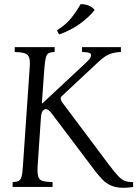

<svg xmlns="http://www.w3.org/2000/svg" viewBox="-20 -889 653 913"><path d="M568 4Q532 4 508.5 -6.5Q485 -17 468.5 -34Q452 -51 436 -71L230 -344Q219 -359 212 -364.5Q205 -370 198 -370Q190 -370 183.5 -362Q177 -354 175 -336L159 -100Q157 -65 162 -49Q167 -33 183.5 -28.5Q200 -24 230 -23V0H40V-23Q59 -24 68.5 -28.5Q78 -33 82.5 -49Q87 -65 89 -100L121 -565Q124 -600 118.5 -615.5Q113 -631 96.5 -636Q80 -641 50 -642V-665H240V-642Q221 -641 211.5 -636Q202 -631 198 -615.5Q194 -600 191 -565L179 -397H181L370 -573Q395 -596 404 -606.5Q413 -617 413 -627Q413 -634 404.5 -637.5Q396 -641 370 -642V-665H555V-642Q518 -640 495 -629Q472 -618 443 -590L276 -434Q268 -427 268.5 -420Q269 -413 276 -402L500 -103Q526 -69 542 -52Q558 -35 573.5 -29Q589 -23 613 -23V0Q600 2 589 3Q578 4 568 4ZM363 -869Q382 -870 401.5 -862.5Q421 -855 430 -841Q402 -806 359.5 -775.5Q317 -745 261 -725L251 -745Q293 -771 318.5 -803Q344 -835 363 -869Z"/></svg>

Font: Bona Nova SC
Style: Italic
Weight: 400
Italic angle: -4°
Designer: Mateusz Machalski
Foundry: Capitalics
Version: Version 4.001; ttfautohint (v1.8.4.7-5d5b)